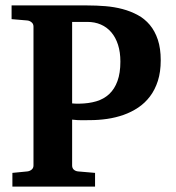

<svg xmlns="http://www.w3.org/2000/svg" viewBox="-20 -691 652 711"><path d="M575.2 -467.8Q575.2 -424.8 564.7 -391.8Q554.2 -358.9 535.6 -334.2Q517.1 -309.6 491.9 -292.7Q466.8 -275.9 437.7 -265.6Q408.7 -255.4 376.7 -250.7Q344.7 -246.1 313 -246.1Q298.8 -246.1 283.2 -245.8Q267.6 -245.6 247.1 -248V-78.1Q247.1 -68.4 253.4 -62.7Q259.8 -57.1 269 -56.2L332 -50.8V0H25.9V-50.8L81.1 -56.2Q89.8 -57.1 96.9 -62.7Q104 -68.4 104 -78.1V-592.8Q104 -602.5 96.9 -608.4Q89.8 -614.3 81.1 -615.2L22.9 -620.1V-670.9H303.2Q336.9 -670.9 370.1 -668.2Q403.3 -665.5 433.6 -657.5Q463.9 -649.4 489.7 -635.5Q515.6 -621.6 534.7 -598.9Q553.7 -576.2 564.5 -543.9Q575.2 -511.7 575.2 -467.8ZM425.8 -462.9Q425.8 -498 417 -525.4Q408.2 -552.7 392.1 -571.5Q376 -590.3 353.5 -600.1Q331.1 -609.9 303.2 -609.9H247.1V-308.1Q252.9 -307.6 256.6 -307.4Q260.3 -307.1 262.7 -307.1H273.9Q308.6 -307.6 336.7 -315.9Q364.7 -324.2 384.5 -342.8Q404.3 -361.3 415 -390.9Q425.8 -420.4 425.8 -462.9Z"/></svg>

Font: Charis SIL Viet
Style: Bold
Weight: 700
Foundry: SIL International
Version: Version 5.000